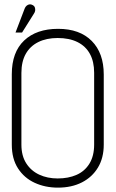

<svg xmlns="http://www.w3.org/2000/svg" viewBox="-20 -848 531 879"><path d="M34 -508V-186Q34 -121 62.5 -77Q91 -33 139 -11Q187 11 245 11Q308 11 355 -13Q402 -37 428.5 -81Q455 -125 455 -186V-507Q455 -605 400 -660.5Q345 -716 246 -716Q147 -716 90.5 -662.5Q34 -609 34 -508ZM78 -186V-514Q78 -566 98 -601.5Q118 -637 155.5 -655.5Q193 -674 244 -674Q297 -674 334.5 -655.5Q372 -637 391.5 -601.5Q411 -566 411 -515V-186Q411 -134 389.5 -99Q368 -64 330.5 -47.5Q293 -31 244 -31Q197 -31 159.5 -48.5Q122 -66 100 -100.5Q78 -135 78 -186ZM135 -785Q140 -792 141 -799.5Q142 -807 139.5 -814Q137 -821 129 -825Q122 -829 115 -828Q108 -827 102 -822Q96 -817 93 -809L51 -699H81Z"/></svg>

Font: Advent Pro Light
Style: Regular
Weight: 300
Version: Version 3.000